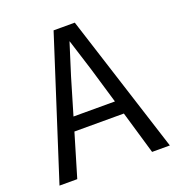

<svg xmlns="http://www.w3.org/2000/svg" viewBox="-132 -837 877 945"><g transform="rotate(-20 307.0 -364.0)"><path d="M253 -728H364L597 0H504L438 -225H179L112 0H19ZM256 -485 200 -296H417L361 -485L309 -650H308Z"/></g></svg>

Font: Murecho
Style: Regular
Weight: 400
Designer: Neil Summerour
Foundry: Positype
Version: Version 1.010; ttfautohint (v1.8.3)